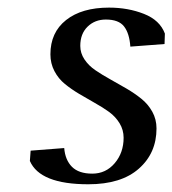

<svg xmlns="http://www.w3.org/2000/svg" viewBox="-20 -474 451 502"><path d="M58.1 -53.2 60.1 -80.1 147.9 -86.9Q150.4 -55.7 168.2 -37.8Q186 -20 221.2 -20Q256.8 -20 280 -47.4Q303.2 -74.7 303.2 -113.8Q303.2 -134.3 292.7 -151.6Q282.2 -168.9 265.4 -181.2Q248.5 -193.4 228 -204.8Q207.5 -216.3 187 -228.5Q166.5 -240.7 149.7 -254.4Q132.8 -268.1 122.3 -288.1Q111.8 -308.1 111.8 -332Q111.8 -389.2 152.8 -421.6Q193.8 -454.1 265.1 -454.1Q314.9 -454.1 356.4 -437.7Q397.9 -421.4 411.1 -386.2L410.2 -358.9L320.8 -352.1Q318.4 -386.7 304.4 -404.8Q290.5 -422.9 256.8 -422.9Q228 -422.9 209 -404.3Q189.9 -385.7 189.9 -354Q189.9 -335 200.9 -318.6Q211.9 -302.2 229.5 -290.3Q247.1 -278.3 268.3 -266.6Q289.6 -254.9 310.8 -242.4Q332 -230 349.6 -215.8Q367.2 -201.7 378.2 -181.9Q389.2 -162.1 389.2 -138.2Q389.2 -73.7 343 -33Q296.9 7.8 210.9 7.8Q84.5 7.8 58.1 -53.2Z"/></svg>

Font: Dehuti Alt
Style: Bold-Italic
Weight: 700
Version: Version 1.2